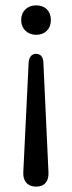

<svg xmlns="http://www.w3.org/2000/svg" viewBox="-20 -510 269 717"><path d="M115 187C147 187 163 166 161 133L142 -277C141 -298 131 -309 115 -309C99 -309 89 -298 87 -277L67 133C65 166 83 187 115 187ZM115 -380C149 -380 170 -403 170 -435C170 -468 149 -490 115 -490C82 -490 59 -468 59 -435C59 -403 82 -380 115 -380Z"/></svg>

Font: SN Pro Book
Style: Regular
Weight: 350
Designer: Tobias Whetton
Foundry: Supernotes
Version: Version 1.003;Glyphs 3.3 (3324)